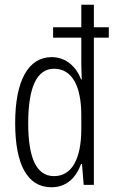

<svg xmlns="http://www.w3.org/2000/svg" viewBox="-20 -780 488 810"><path d="M197 10C264 10 302 -34 322 -88H326L333 0H376V-621H439V-665H376V-760H323V-665H204V-621H323V-516C323 -495 324 -472 325 -445H322C303 -496 260 -539 198 -539C100 -539 44 -441 44 -261C44 -85 96 10 197 10ZM208 -37C132 -37 99 -117 99 -260C99 -411 135 -490 208 -490C283 -490 323 -419 323 -293V-236C323 -108 282 -37 208 -37Z"/></svg>

Font: Noto Sans Devanagari UI ExtraCondensed Light
Style: Regular
Weight: 300
Width: 2
Designer: Jelle Bosma - Monotype Design Team
Foundry: Monotype Imaging Inc.
Version: Version 2.004